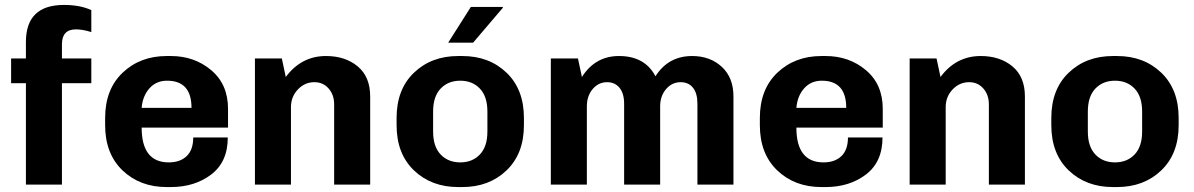

<svg xmlns="http://www.w3.org/2000/svg" viewBox="-20 -748 4839 778"><path d="M239 -728Q305 -728 350 -707V-618Q315 -629 288 -629Q231 -629 231 -569V-511H350V-411H231V0H85V-411H25V-511H85V-578Q85 -728 239 -728Z M672 -521Q768 -521 836 -463.5Q904 -406 904 -307V-231H554Q554 -90 664 -90Q710 -90 736.5 -115.5Q763 -141 763 -191H903Q903 -92 836 -41Q769 10 672 10H656Q547 10 476.5 -57.5Q406 -125 406 -241V-270Q406 -386 477 -453.5Q548 -521 656 -521ZM657 -421Q613 -421 585.5 -390Q558 -359 554 -311H756Q756 -421 657 -421Z M1301 -521Q1379 -521 1429.5 -479Q1480 -437 1480 -357V0H1334V-325Q1334 -364 1311.5 -389.5Q1289 -415 1254 -415Q1215 -415 1187 -385.5Q1159 -356 1159 -314V0H1013V-511H1122L1138 -436Q1201 -521 1301 -521Z M1888 -720H2017L2018 -717L1897 -575H1796ZM1837 10Q1728 10 1657.5 -57.5Q1587 -125 1587 -241V-270Q1587 -386 1657.5 -453.5Q1728 -521 1837 -521H1853Q1962 -521 2032.5 -453.5Q2103 -386 2103 -270V-241Q2103 -125 2032.5 -57.5Q1962 10 1853 10ZM1955 -215V-296Q1955 -357 1924.5 -389Q1894 -421 1845 -421Q1796 -421 1765.5 -389Q1735 -357 1735 -296V-215Q1735 -154 1765.5 -122Q1796 -90 1845 -90Q1894 -90 1924.5 -122Q1955 -154 1955 -215Z M2488 -521Q2593 -521 2636 -439Q2688 -521 2785 -521Q2857 -521 2904.5 -477.5Q2952 -434 2952 -357V0H2806V-328Q2806 -370 2788 -392.5Q2770 -415 2738 -415Q2703 -415 2679 -387Q2655 -359 2655 -317V0H2509V-328Q2509 -369 2490.5 -392Q2472 -415 2440 -415Q2405 -415 2381.5 -387Q2358 -359 2358 -317V0H2212V-511H2322L2338 -436Q2392 -521 2488 -521Z M3325 -521Q3421 -521 3489 -463.5Q3557 -406 3557 -307V-231H3207Q3207 -90 3317 -90Q3363 -90 3389.5 -115.5Q3416 -141 3416 -191H3556Q3556 -92 3489 -41Q3422 10 3325 10H3309Q3200 10 3129.5 -57.5Q3059 -125 3059 -241V-270Q3059 -386 3130 -453.5Q3201 -521 3309 -521ZM3310 -421Q3266 -421 3238.5 -390Q3211 -359 3207 -311H3409Q3409 -421 3310 -421Z M3954 -521Q4032 -521 4082.5 -479Q4133 -437 4133 -357V0H3987V-325Q3987 -364 3964.5 -389.5Q3942 -415 3907 -415Q3868 -415 3840 -385.5Q3812 -356 3812 -314V0H3666V-511H3775L3791 -436Q3854 -521 3954 -521Z M4490 10Q4381 10 4310.5 -57.5Q4240 -125 4240 -241V-270Q4240 -386 4310.5 -453.5Q4381 -521 4490 -521H4506Q4615 -521 4685.5 -453.5Q4756 -386 4756 -270V-241Q4756 -125 4685.5 -57.5Q4615 10 4506 10ZM4608 -215V-296Q4608 -357 4577.5 -389Q4547 -421 4498 -421Q4449 -421 4418.5 -389Q4388 -357 4388 -296V-215Q4388 -154 4418.5 -122Q4449 -90 4498 -90Q4547 -90 4577.5 -122Q4608 -154 4608 -215Z"/></svg>

Font: Chivo
Style: Bold
Weight: 700
Designer: Hector Gatti
Foundry: Omnibus-Type
Version: Version 1.007;PS 001.007;hotconv 1.0.88;makeotf.lib2.5.64775